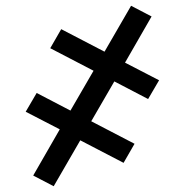

<svg xmlns="http://www.w3.org/2000/svg" viewBox="-20 -495 640 665"><path d="M166 150 95 113 187 -47 69 -108 107 -173 224 -112 304 -250 154 -328 192 -394 342 -316 434 -475 505 -438 413 -278 531 -217 493 -152 376 -213 296 -75 446 3 408 69 258 -9Z"/></svg>

Font: Iosevka Curly Extended
Style: Regular
Weight: 400
Width: 7
Monospace: yes
Designer: Belleve Invis
Foundry: Belleve Invis
Version: Version 11.1.0; ttfautohint (v1.8.3)